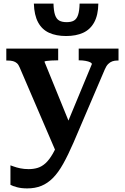

<svg xmlns="http://www.w3.org/2000/svg" viewBox="-20 -809 693 1066"><path d="M347 -609Q292 -609 252.5 -627Q213 -645 191.5 -685Q170 -725 168 -789H277Q278 -749 285.5 -726.5Q293 -704 308.5 -695Q324 -686 350 -686Q376 -686 391 -695Q406 -704 413.5 -726.5Q421 -749 422 -789H526Q525 -725 503 -685Q481 -645 441.5 -627Q402 -609 347 -609ZM383 -83 349 -17 294 42 89 -435Q83 -450 74 -458Q65 -466 52.5 -469.5Q40 -473 21 -473H15V-539H303V-474H298Q281 -474 264.5 -473Q248 -472 237.5 -470.5Q227 -469 227 -466ZM388 -17Q358 52 330.5 101Q303 150 273.5 179.5Q244 209 209.5 223Q175 237 131 237Q99 237 74.5 230.5Q50 224 38 217V109Q42 110 56.5 115.5Q71 121 92.5 125.5Q114 130 139 130Q166 130 189 123Q212 116 232.5 97.5Q253 79 273 44.5Q293 10 313 -44L334 -77L490 -453Q490 -459 480.5 -463.5Q471 -468 455 -471Q439 -474 421 -474H417V-539H638V-473H632Q616 -473 603.5 -468.5Q591 -464 580.5 -453.5Q570 -443 562 -424Z"/></svg>

Font: Roboto Serif SemiBold
Style: Regular
Weight: 600
Designer: Greg Gazdowicz
Foundry: Commercial Type
Version: Version 1.008